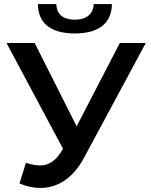

<svg xmlns="http://www.w3.org/2000/svg" viewBox="-20 -912 746 947"><path d="M349 -747C469 -747 531 -799 532 -892H442C440 -842 406 -815 349 -815C291 -815 259 -842 258 -892H167C168 -799 228 -747 349 -747ZM699 -700H571L358 -289L151 -700H12L291 -178L280 -161C251 -115 217 -96 176 -96C155 -96 133 -101 108 -109L76 -7C111 8 146 15 179 15C264 15 341 -33 395 -135Z"/></svg>

Font: Talent
Style: Bold
Weight: 600
Designer: Mike Powis
Version: Version 1.001;hotconv 1.0.109;makeotfexe 2.5.65596